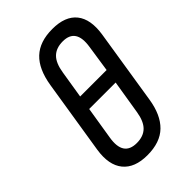

<svg xmlns="http://www.w3.org/2000/svg" viewBox="-212 -770 857 857"><g transform="rotate(-45 216.5 -341.5)"><path d="M192 8Q112 8 75 -37.5Q38 -83 51 -168L107 -520Q121 -607 165.5 -649Q210 -691 290 -691Q371 -691 407 -646Q443 -601 430 -516L374 -162Q361 -78 317 -35Q273 8 192 8ZM165 -390H332L351 -517Q367 -619 284 -619Q242 -619 218 -595.5Q194 -572 186 -520ZM197 -64Q239 -64 263 -87.5Q287 -111 295 -162L321 -322H154L129 -167Q112 -64 197 -64Z"/></g></svg>

Font: Sofia Sans Condensed Medium
Style: Italic
Weight: 500
Italic angle: -9°
Designer: Botio Nikoltchev, Ani Petrova
Foundry: lettersoup
Version: Version 4.101; ttfautohint (v1.8.4.7-5d5b)